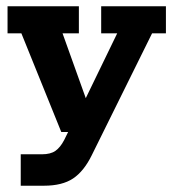

<svg xmlns="http://www.w3.org/2000/svg" viewBox="-20 -420 552 611"><path d="M120 171H46V71H113Q141 71 156.5 60Q172 49 184 26L215 -37L244 0H175L48 -314H4V-400H231V-314H179L260 -88L241 -83L353 -314H302V-400H508V-314H464L272 74Q247 125 212.5 148Q178 171 120 171Z"/></svg>

Font: Rokkitt
Style: Bold
Weight: 700
Designer: Vernon Adams
Foundry: Vernon Adams
Version: Version 3.103